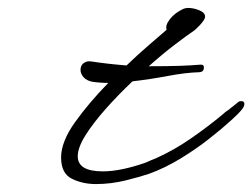

<svg xmlns="http://www.w3.org/2000/svg" viewBox="-20 -441 636 484"><path d="M222 23Q188 23 161 9.5Q134 -4 134 -44Q134 -84 169.5 -133.5Q205 -183 253 -232Q232 -232 212 -235Q198 -238 190.5 -246.5Q183 -255 183 -265Q183 -276 191 -282Q199 -288 211 -286Q230 -283 252 -280.5Q274 -278 299 -276Q326 -302 352 -324.5Q378 -347 400 -366Q396 -377 408.5 -393Q421 -409 443 -419Q449 -421 454 -421Q468 -421 482.5 -415Q497 -409 497 -399Q497 -392 485 -379Q473 -366 468 -363Q453 -353 422 -329.5Q391 -306 355 -274Q402 -274 431.5 -275Q461 -276 485 -278H487Q494 -278 494 -271Q494 -260 483 -259Q448 -258 403 -249.5Q358 -241 314 -236Q278 -202 246.5 -166.5Q215 -131 195.5 -100Q176 -69 176 -47Q176 -9 239 -9Q284 -9 347 -31Q353 -34 359.5 -36.5Q366 -39 373 -42Q418 -62 462 -92.5Q506 -123 543 -154Q548 -159 553 -162Q558 -165 562 -169Q569 -174 582 -185Q585 -186 589 -186Q596 -186 596 -179Q596 -174 592 -168Q586 -159 563 -138Q540 -117 507 -91Q474 -65 434.5 -41Q395 -17 356 -3Q336 4 298 13.5Q260 23 222 23Z"/></svg>

Font: WindSong Medium
Style: Regular
Weight: 500
Designer: Robert E. Leuschke
Foundry: Robert E. Leuschke
Version: Version 1.010; ttfautohint (v1.8.3)